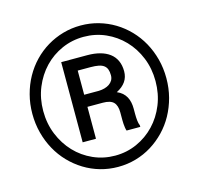

<svg xmlns="http://www.w3.org/2000/svg" viewBox="-106 -835 997 959"><g transform="rotate(-15 393.0 -355.5)"><path d="M43.9 -356Q43.9 -407.7 56.4 -454.8Q68.8 -502 91.3 -542.5Q113.8 -583 145.5 -616Q177.2 -648.9 215.8 -672.1Q254.4 -695.3 298.6 -708Q342.8 -720.7 390.6 -720.7Q438.5 -720.7 482.7 -708Q526.9 -695.3 565.2 -672.1Q603.5 -648.9 635.3 -616Q667 -583 689.5 -542.5Q711.9 -502 724.4 -454.8Q736.8 -407.7 736.8 -356Q736.8 -304.2 724.4 -257.1Q711.9 -210 689.5 -169.2Q667 -128.4 635.3 -95.5Q603.5 -62.5 565.2 -38.8Q526.9 -15.1 482.7 -2.4Q438.5 10.3 390.6 10.3Q342.8 10.3 298.6 -2.4Q254.4 -15.1 215.8 -38.8Q177.2 -62.5 145.5 -95.5Q113.8 -128.4 91.3 -169.2Q68.8 -210 56.4 -257.1Q43.9 -304.2 43.9 -356ZM100.1 -356Q100.1 -290.5 123 -234.4Q146 -178.2 185.3 -136.7Q224.6 -95.2 277.6 -71.5Q330.6 -47.9 390.6 -47.9Q450.7 -47.9 503.4 -71.5Q556.2 -95.2 595.7 -136.7Q635.3 -178.2 658 -234.4Q680.7 -290.5 680.7 -356Q680.7 -420.9 658 -476.8Q635.3 -532.7 595.7 -574Q556.2 -615.2 503.4 -638.7Q450.7 -662.1 390.6 -662.1Q330.6 -662.1 277.6 -638.7Q224.6 -615.2 185.3 -574Q146 -532.7 123 -476.8Q100.1 -420.9 100.1 -356ZM318.8 -319.3V-154.3H250V-568.8H384.8Q420.9 -568.8 450 -561Q479 -553.2 499.5 -537.8Q520 -522.5 531 -498.8Q542 -475.1 542 -443.8Q542 -413.1 526.1 -390.4Q510.3 -367.7 479.5 -352.1Q496.1 -345.2 507.6 -335Q519 -324.7 526.1 -311.8Q533.2 -298.8 536.4 -283.4Q539.6 -268.1 539.6 -251V-224.1Q539.6 -205.6 541.3 -189.5Q543 -173.3 547.9 -162.1V-154.3H477.1Q474.6 -160.6 473.1 -170.4Q471.7 -180.2 470.9 -190.4Q470.2 -200.7 470.2 -210Q470.2 -219.2 470.2 -224.6V-250.5Q470.2 -285.6 453.9 -302.5Q437.5 -319.3 398.4 -319.3ZM318.8 -381.8H395Q410.6 -382.3 424.8 -386.2Q439 -390.1 449.7 -397.5Q460.4 -404.8 466.8 -415.8Q473.1 -426.8 473.1 -441.4Q473.1 -459.5 468.5 -471.9Q463.9 -484.4 453.6 -492.2Q443.4 -500 426.5 -503.4Q409.7 -506.8 384.8 -506.8H318.8Z"/></g></svg>

Font: Nahid FD
Style: FD
Weight: 400
Foundry: DejaVu fonts team - Redesigned by Saber Rastikerdar
Version: Version 0.3.0